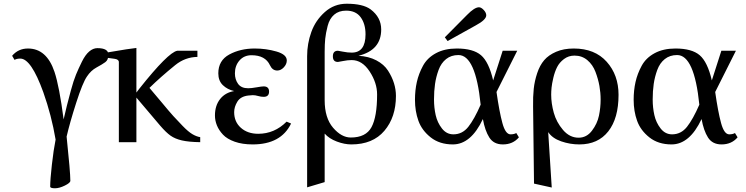

<svg xmlns="http://www.w3.org/2000/svg" viewBox="-20 -762 3996 1029"><path d="M58 -441 45 -463Q78 -502 130 -502Q230 -502 272 -377Q298 -299 321 -122Q332 -170 338.5 -196Q345 -222 359.5 -276Q374 -330 387.5 -362.5Q401 -395 419 -431.5Q437 -468 458 -486Q479 -504 502 -504Q561 -504 561 -469Q561 -441 544.5 -429Q528 -417 497.5 -400.5Q467 -384 446 -352Q423 -319 388.5 -211.5Q354 -104 337 -30Q357 161 357 207Q357 218 327.5 232.5Q298 247 275 247Q249 247 249 238Q249 201 258 121Q267 41 278 -14Q256 -144 212 -268Q147 -448 89 -448Q69 -448 58 -441Z M711 -239V0H617V-429Q617 -444 593 -447L556 -452V-481Q678 -502 711 -505V-266L727 -287Q881 -481 930 -490H1038V-457Q972 -456 919 -413Q839 -348 781 -291Q802 -267 845.5 -214.5Q889 -162 909 -140Q929 -118 959 -87Q989 -56 1011 -43Q1033 -30 1053 -27V0Q991 -1 954.5 -9.5Q918 -18 894 -35Q870 -52 839 -88Z M1328 -466Q1288 -466 1263.5 -438Q1239 -410 1239 -369Q1239 -336 1256 -312.5Q1273 -289 1310 -289Q1327 -289 1355 -294Q1383 -299 1393 -299Q1422 -299 1422 -271Q1422 -243 1393 -243Q1379 -243 1363.5 -247.5Q1348 -252 1335 -252Q1330 -252 1310 -250Q1269 -245 1252 -217Q1235 -189 1235 -161Q1235 -109 1271 -77Q1307 -45 1364 -45Q1451 -45 1516 -110L1540 -100Q1486 12 1334 12Q1279 12 1238 -2.5Q1197 -17 1175 -40.5Q1153 -64 1142.5 -90Q1132 -116 1132 -143Q1132 -196 1159.5 -231Q1187 -266 1235 -274Q1199 -282 1174.5 -305.5Q1150 -329 1150 -369Q1150 -438 1209 -470Q1268 -502 1345 -502Q1406 -502 1461.5 -486Q1517 -470 1517 -438Q1517 -418 1501 -401Q1485 -384 1466 -384Q1440 -384 1427 -412Q1402 -466 1328 -466Z M1838 -742Q1925 -742 1966 -712Q2023 -669 2023 -604Q2023 -493 1901 -463Q1956 -460 1997 -438.5Q2038 -417 2059.5 -383.5Q2081 -350 2091.5 -316Q2102 -282 2102 -248Q2102 -134 2040 -61Q1978 12 1863 12Q1826 12 1785 -3.5Q1744 -19 1720 -46V214L1626 242V-461Q1626 -528 1648.5 -590.5Q1671 -653 1721 -697.5Q1771 -742 1838 -742ZM2001 -256Q2001 -318 1961 -379Q1921 -440 1865 -440Q1843 -440 1819 -435Q1795 -430 1791 -430Q1764 -430 1764 -460Q1764 -490 1791 -490Q1794 -490 1818.5 -485Q1843 -480 1865 -480Q1939 -480 1939 -578Q1939 -634 1913 -669.5Q1887 -705 1835 -705Q1796 -705 1771 -683.5Q1746 -662 1736 -623Q1726 -584 1723 -554.5Q1720 -525 1720 -484V-225Q1720 -130 1765 -77.5Q1810 -25 1860 -25Q1941 -25 1971 -80.5Q2001 -136 2001 -256Z M2641 -269Q2656 -163 2672.5 -102.5Q2689 -42 2716 -42Q2735 -42 2747 -49L2761 -26Q2729 12 2675 12Q2626 12 2602.5 -25Q2579 -62 2568 -124Q2504 12 2407 12Q2336 12 2288.5 -25.5Q2241 -63 2222.5 -114.5Q2204 -166 2204 -227Q2204 -278 2214 -322.5Q2224 -367 2247 -409.5Q2270 -452 2316.5 -477Q2363 -502 2428 -502Q2516 -502 2558 -466Q2600 -430 2623 -331L2674 -490H2752ZM2556 -201Q2529 -467 2437 -467Q2398 -467 2371 -445.5Q2344 -424 2330.5 -387Q2317 -350 2311.5 -312Q2306 -274 2306 -229Q2306 -185 2315 -145Q2324 -105 2348.5 -73.5Q2373 -42 2410 -42Q2458 -42 2490 -82.5Q2522 -123 2556 -201ZM2364 -562 2483 -682Q2523 -723 2547 -723Q2559 -723 2572.5 -708.5Q2586 -694 2586 -680Q2586 -656 2530 -626L2379 -542Z M2918 -54 2937 243 2842 222 2837 -191Q2836 -244 2840.5 -286Q2845 -328 2859 -370Q2873 -412 2896.5 -439.5Q2920 -467 2960.5 -484.5Q3001 -502 3055 -502Q3168 -502 3231.5 -431Q3295 -360 3295 -254Q3295 -128 3240 -58Q3185 12 3085 12Q3035 12 2987.5 -4.5Q2940 -21 2918 -54ZM3199 -229Q3199 -265 3192.5 -301.5Q3186 -338 3171.5 -376.5Q3157 -415 3128 -439.5Q3099 -464 3059 -464Q3027 -464 3002.5 -445.5Q2978 -427 2965.5 -402Q2953 -377 2945.5 -345Q2938 -313 2936 -292.5Q2934 -272 2934 -255Q2934 -208 2948 -157.5Q2962 -107 2997.5 -65.5Q3033 -24 3081 -24Q3124 -24 3152.5 -61.5Q3181 -99 3190 -142Q3199 -185 3199 -229Z M3813 -269Q3828 -163 3844.5 -102.5Q3861 -42 3888 -42Q3907 -42 3919 -49L3933 -26Q3901 12 3847 12Q3798 12 3774.5 -25Q3751 -62 3740 -124Q3676 12 3579 12Q3508 12 3460.5 -25.5Q3413 -63 3394.5 -114.5Q3376 -166 3376 -227Q3376 -278 3386 -322.5Q3396 -367 3419 -409.5Q3442 -452 3488.5 -477Q3535 -502 3600 -502Q3688 -502 3730 -466Q3772 -430 3795 -331L3846 -490H3924ZM3728 -201Q3701 -467 3609 -467Q3570 -467 3543 -445.5Q3516 -424 3502.5 -387Q3489 -350 3483.5 -312Q3478 -274 3478 -229Q3478 -185 3487 -145Q3496 -105 3520.5 -73.5Q3545 -42 3582 -42Q3630 -42 3662 -82.5Q3694 -123 3728 -201Z"/></svg>

Font: Linguistics Pro
Style: Regular
Weight: 400
Designer: Stefan Peev, Context Ltd
Foundry: Stefan Peev, Context Ltd
Version: Version 001.000